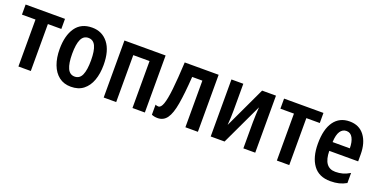

<svg xmlns="http://www.w3.org/2000/svg" viewBox="-22 -1131 3370 1718"><g transform="rotate(20 1663.5 -271.5)"><path d="M390 -447H262V0H144V-447H15V-543H390Z M856 -273Q856 -190 833 -126.5Q810 -63 763.5 -26.5Q717 10 645 10Q578 10 531.5 -26Q485 -62 461 -126Q437 -190 437 -273Q437 -402 489.5 -477.5Q542 -553 647 -553Q742 -553 799 -481Q856 -409 856 -273ZM557 -272Q557 -181 578.5 -134Q600 -87 647 -87Q694 -87 715 -134Q736 -181 736 -273Q736 -364 714.5 -409.5Q693 -455 646 -455Q600 -455 578.5 -409.5Q557 -364 557 -272Z M1348 -543V0H1230V-447H1075V0H956V-543Z M1853 0H1734V-444H1637Q1626 -282 1609 -182.5Q1592 -83 1559.5 -37.5Q1527 8 1471 8Q1439 8 1414 -3V-99Q1425 -92 1443 -92Q1467 -92 1483.5 -138Q1500 -184 1511 -283.5Q1522 -383 1530 -543H1853Z M2088 -543V-292Q2088 -260 2086.5 -222Q2085 -184 2082 -149L2267 -543H2399V0H2286V-250Q2286 -284 2288 -323Q2290 -362 2292 -393L2107 0H1975V-543Z M2851 -447H2723V0H2605V-447H2476V-543H2851Z M3099 -552Q3191 -552 3241 -485Q3291 -418 3291 -308V-242H3016Q3018 -84 3130 -84Q3167 -84 3199.5 -93Q3232 -102 3267 -123V-27Q3234 -8 3198 1Q3162 10 3116 10Q3007 10 2952.5 -64.5Q2898 -139 2898 -268Q2898 -406 2950.5 -479Q3003 -552 3099 -552ZM3101 -462Q3064 -462 3042 -429Q3020 -396 3017 -326H3181Q3181 -386 3161 -424Q3141 -462 3101 -462Z"/></g></svg>

Font: Noto Sans Disp Cond SemBd
Style: Regular
Weight: 600
Width: 3
Designer: Monotype Design Team
Foundry: Monotype Imaging Inc.
Version: Version 2.000;GOOG;noto-source:20170915:90ef993387c0; ttfaut